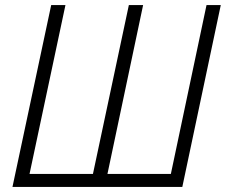

<svg xmlns="http://www.w3.org/2000/svg" viewBox="-20 -734 887 754"><path d="M29 0 181 -714H237L96 -51H345L486 -714H542L402 -51H651L791 -714H847L696 0Z"/></svg>

Font: Noto Sans SemiCondensed Light
Style: Italic
Weight: 300
Width: 4
Italic angle: -12°
Designer: Monotype Design Team
Foundry: Monotype Imaging Inc.
Version: Version 2.013; ttfautohint (v1.8.4.7-5d5b)